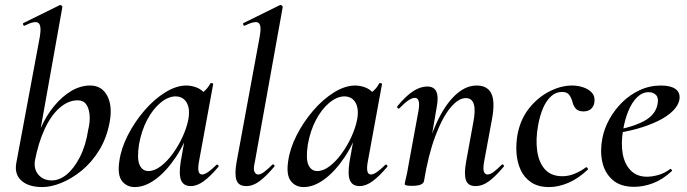

<svg xmlns="http://www.w3.org/2000/svg" viewBox="-20 -746 2787 779"><path d="M152 13Q96 13 67 -13Q38 -39 46 -84L142 -599Q149 -643 135.5 -653Q122 -663 80 -642Q76 -640 74 -646Q72 -652 76 -653L222 -725Q226 -727 230 -723Q234 -719 233 -717L122 -96Q116 -60 136 -37Q156 -14 190 -14Q221 -14 250.5 -38Q280 -62 304 -108.5Q328 -155 338 -220Q346 -253 343.5 -280Q341 -307 329.5 -323Q318 -339 295 -339Q257 -339 222 -308.5Q187 -278 161.5 -223Q136 -168 122 -96L113 -116Q122 -173 144.5 -224.5Q167 -276 199 -315Q231 -354 268.5 -376.5Q306 -399 346 -399Q393 -399 415 -357.5Q437 -316 425 -251Q413 -186 382.5 -136.5Q352 -87 311.5 -54Q271 -21 229 -4Q187 13 152 13Z M527 13Q494 13 475 -11.5Q456 -36 464 -91Q471 -143 498.5 -197Q526 -251 565.5 -297Q605 -343 650 -371Q695 -399 736 -399Q755 -399 775 -392Q795 -385 809.5 -368.5Q824 -352 826 -326L772 -357Q787 -359 805 -373Q823 -387 833 -407Q835 -410 840.5 -408.5Q846 -407 845 -405L787 -89Q778 -38 800 -38Q810 -38 825 -48.5Q840 -59 858 -77Q861 -80 865 -76Q869 -72 866 -69Q835 -32 807.5 -11.5Q780 9 754 9Q725 9 715 -14Q705 -37 713 -89L738 -229L758 -246Q732 -166 693 -108Q654 -50 611 -18.5Q568 13 527 13ZM582 -52Q607 -52 633 -72Q659 -92 682 -124Q705 -156 721.5 -192.5Q738 -229 744 -261Q752 -304 737.5 -329.5Q723 -355 691 -355Q661 -354 630.5 -328.5Q600 -303 577 -259.5Q554 -216 544 -160Q535 -101 546.5 -76.5Q558 -52 582 -52Z M979 9Q948 9 939.5 -15Q931 -39 940 -89L1034 -599Q1042 -643 1029 -653Q1016 -663 973 -642Q969 -640 967 -646Q965 -652 969 -653L1115 -725Q1120 -727 1124 -723Q1128 -719 1127 -717L1014 -89Q1007 -60 1012.5 -49Q1018 -38 1027 -38Q1038 -38 1052.5 -49Q1067 -60 1084 -77Q1088 -81 1092 -77Q1096 -73 1092 -69Q1061 -32 1034 -11.5Q1007 9 979 9Z M1212 13Q1179 13 1160 -11.5Q1141 -36 1149 -91Q1156 -143 1183.5 -197Q1211 -251 1250.5 -297Q1290 -343 1335 -371Q1380 -399 1421 -399Q1440 -399 1460 -392Q1480 -385 1494.5 -368.5Q1509 -352 1511 -326L1457 -357Q1472 -359 1490 -373Q1508 -387 1518 -407Q1520 -410 1525.5 -408.5Q1531 -407 1530 -405L1472 -89Q1463 -38 1485 -38Q1495 -38 1510 -48.5Q1525 -59 1543 -77Q1546 -80 1550 -76Q1554 -72 1551 -69Q1520 -32 1492.5 -11.5Q1465 9 1439 9Q1410 9 1400 -14Q1390 -37 1398 -89L1423 -229L1443 -246Q1417 -166 1378 -108Q1339 -50 1296 -18.5Q1253 13 1212 13ZM1267 -52Q1292 -52 1318 -72Q1344 -92 1367 -124Q1390 -156 1406.5 -192.5Q1423 -229 1429 -261Q1437 -304 1422.5 -329.5Q1408 -355 1376 -355Q1346 -354 1315.5 -328.5Q1285 -303 1262 -259.5Q1239 -216 1229 -160Q1220 -101 1231.5 -76.5Q1243 -52 1267 -52Z M1909 9Q1879 9 1870.5 -15Q1862 -39 1871 -89L1900 -248Q1920 -348 1870 -348Q1840 -348 1807.5 -309Q1775 -270 1746.5 -194.5Q1718 -119 1700 -10L1683 -11Q1704 -130 1738.5 -217Q1773 -304 1818.5 -351.5Q1864 -399 1914 -399Q1957 -399 1973 -367.5Q1989 -336 1977 -267L1944 -89Q1939 -60 1943.5 -49Q1948 -38 1958 -38Q1969 -38 1983.5 -49Q1998 -60 2015 -77Q2018 -81 2022.5 -77Q2027 -73 2023 -69Q1992 -32 1965 -11.5Q1938 9 1909 9ZM1652 8Q1634 8 1628 6Q1622 4 1622 1Q1622 -3 1627.5 -25.5Q1633 -48 1637 -74L1678 -297Q1687 -349 1663 -349Q1652 -349 1636.5 -338.5Q1621 -328 1601 -307Q1598 -303 1593.5 -307.5Q1589 -312 1593 -316Q1628 -358 1657 -376.5Q1686 -395 1713 -395Q1742 -395 1751 -373Q1760 -351 1751 -306L1700 -10Q1695 8 1652 8Z M2208 13Q2164 13 2135.5 -6Q2107 -25 2092.5 -56.5Q2078 -88 2075.5 -126Q2073 -164 2080 -202Q2092 -263 2127 -307Q2162 -351 2209 -375Q2256 -399 2301 -399Q2324 -399 2345.5 -392Q2367 -385 2380.5 -371Q2394 -357 2392 -335Q2391 -317 2379.5 -305.5Q2368 -294 2347 -294Q2325 -294 2315 -306.5Q2305 -319 2302 -335Q2298 -349 2289.5 -361Q2281 -373 2260 -373Q2235 -373 2215.5 -355Q2196 -337 2183 -306.5Q2170 -276 2163 -236Q2153 -181 2159.5 -134Q2166 -87 2191 -59Q2216 -31 2262 -31Q2288 -31 2313.5 -42Q2339 -53 2357 -67Q2359 -69 2363 -65Q2367 -61 2365 -58Q2326 -21 2285.5 -4Q2245 13 2208 13Z M2553 12Q2497 12 2465 -16.5Q2433 -45 2423.5 -90Q2414 -135 2424 -185Q2431 -223 2452 -261.5Q2473 -300 2504.5 -331Q2536 -362 2576 -380.5Q2616 -399 2662 -399Q2701 -399 2720.5 -385Q2740 -371 2737 -345Q2734 -320 2710.5 -296.5Q2687 -273 2648.5 -254.5Q2610 -236 2563 -223Q2516 -210 2466 -204L2468 -217Q2541 -228 2590.5 -253.5Q2640 -279 2648 -324Q2653 -348 2642 -360Q2631 -372 2612 -372Q2586 -372 2565 -351.5Q2544 -331 2529.5 -296Q2515 -261 2508 -218Q2499 -165 2506.5 -122.5Q2514 -80 2539 -54.5Q2564 -29 2605 -29Q2626 -29 2651 -36Q2676 -43 2699 -60Q2701 -62 2704.5 -58Q2708 -54 2706 -52Q2668 -17 2629 -2.5Q2590 12 2553 12Z"/></svg>

Font: Cormorant Garamond Light SemiBold
Style: Italic
Weight: 600
Italic angle: -10°
Version: Version 4.001